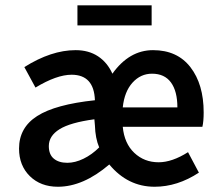

<svg xmlns="http://www.w3.org/2000/svg" viewBox="-20 -692 825 724"><path d="M198.2 12.2Q133.3 12.2 92.5 -27.8Q51.8 -67.9 51.8 -131.8Q51.8 -210.9 120.4 -254.6Q189 -298.3 337.9 -314Q334.5 -410.2 250 -410.2Q193.8 -410.2 113.8 -361.8L71.8 -439Q173.3 -502.9 265.1 -502.9Q314.5 -502.9 349.6 -479.7Q384.8 -456.5 403.8 -414.1Q467.3 -502.9 557.1 -502.9Q648.4 -502.9 698.2 -438.5Q748 -374 748 -268.1Q748 -234.4 743.2 -213.9H442.9Q448.7 -151.4 486.3 -115.7Q523.9 -80.1 578.1 -80.1Q628.9 -80.1 689 -118.2L730 -41Q648.9 12.2 563 12.2Q461.9 12.2 392.1 -71.8Q293.9 12.2 198.2 12.2ZM233.9 -78.1Q263.2 -78.1 294.9 -93.5Q326.7 -108.9 354 -136.2Q339.4 -170.4 337.9 -219.2L335.9 -242.2Q245.1 -230 204.6 -204.8Q164.1 -179.7 164.1 -141.1Q164.1 -109.4 182.9 -93.8Q201.7 -78.1 233.9 -78.1ZM442.9 -287.1H648.9Q648.9 -347.7 624.8 -380.9Q600.6 -414.1 553.2 -414.1Q510.3 -414.1 479.7 -380.4Q449.2 -346.7 442.9 -287.1ZM272 -596.2V-671.9H551.8V-596.2Z"/></svg>

Font: Toshiba Sans Medium
Style: Regular
Weight: 500
Designer: Paul D. Hunt
Foundry: Toshiba Corporation
Version: Version 2.020;PS 2.0;hotconv 1.0.86;makeotf.lib2.5.63406